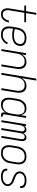

<svg xmlns="http://www.w3.org/2000/svg" viewBox="1608 -2384 783 4040"><g transform="rotate(90 2000.0 -363.5)"><path d="M281 8Q258 8 236.5 2.5Q215 -3 199 -16Q183 -29 172.5 -47.5Q162 -66 157.5 -87.5Q153 -109 153.5 -131.5Q154 -154 158 -177L209 -483H97V-520H215L250 -735H290L255 -520H447V-483H249L197 -171Q194 -154 193.5 -137Q193 -120 195.5 -104Q198 -88 205 -73.5Q212 -59 223.5 -48.5Q235 -38 251.5 -33.5Q268 -29 285 -29Q301 -29 317 -33Q333 -37 347 -47Q361 -57 372.5 -70.5Q384 -84 392 -99Q400 -114 405.5 -129.5Q411 -145 413 -161L453 -156Q448 -136 441 -116Q434 -96 422.5 -77Q411 -58 396 -41.5Q381 -25 362 -13.5Q343 -2 322 3Q301 8 281 8Z M707 8Q679 8 651.5 2Q624 -4 601.5 -18.5Q579 -33 563.5 -55Q548 -77 541.5 -103.5Q535 -130 535.5 -158.5Q536 -187 540 -215L560 -335Q564 -361 572.5 -386Q581 -411 595 -433.5Q609 -456 629 -475Q649 -494 673.5 -506Q698 -518 724 -523Q750 -528 775 -528Q798 -528 821 -525Q844 -522 865.5 -514.5Q887 -507 904.5 -493.5Q922 -480 932.5 -461Q943 -442 945.5 -418.5Q948 -395 944 -372Q940 -349 930 -326.5Q920 -304 902 -286.5Q884 -269 862 -257.5Q840 -246 817 -239.5Q794 -233 770.5 -230.5Q747 -228 725 -228Q689 -228 654 -232Q619 -236 585 -246L579 -209Q576 -187 575.5 -164Q575 -141 580.5 -119.5Q586 -98 597.5 -80Q609 -62 626.5 -50Q644 -38 666 -33.5Q688 -29 711 -29Q736 -29 761.5 -35Q787 -41 809 -56Q831 -71 848.5 -92Q866 -113 877 -137L911 -121Q897 -92 876 -67Q855 -42 827.5 -24.5Q800 -7 769 0.5Q738 8 707 8ZM725 -264Q743 -264 762 -266Q781 -268 800 -273Q819 -278 837 -287Q855 -296 869.5 -309.5Q884 -323 893 -341Q902 -359 905 -377Q908 -395 906 -412.5Q904 -430 895 -443.5Q886 -457 872.5 -466.5Q859 -476 843 -481.5Q827 -487 810 -489Q793 -491 775 -491Q754 -491 733 -487Q712 -483 692 -472.5Q672 -462 655.5 -446Q639 -430 628 -411Q617 -392 610 -371Q603 -350 599 -329L592 -283Q623 -273 656.5 -268.5Q690 -264 725 -264Z M1013 0 1099 -520H1139L1124 -430Q1137 -452 1154 -471.5Q1171 -491 1193 -504Q1215 -517 1239 -522.5Q1263 -528 1287 -528Q1314 -528 1339 -521Q1364 -514 1382.5 -497.5Q1401 -481 1412.5 -458.5Q1424 -436 1428 -410.5Q1432 -385 1431 -358Q1430 -331 1425 -305L1375 0H1335L1386 -311Q1390 -332 1391 -353.5Q1392 -375 1388.5 -396Q1385 -417 1376 -435Q1367 -453 1351.5 -466.5Q1336 -480 1316 -485.5Q1296 -491 1274 -491Q1254 -491 1234 -487Q1214 -483 1195 -472.5Q1176 -462 1160.5 -446Q1145 -430 1134.5 -411.5Q1124 -393 1117.5 -373Q1111 -353 1108 -333L1053 0Z M1513 0 1634 -735H1674L1624 -430Q1637 -452 1654 -471.5Q1671 -491 1693 -504Q1715 -517 1739 -522.5Q1763 -528 1787 -528Q1814 -528 1839 -521Q1864 -514 1882.5 -497.5Q1901 -481 1912.5 -458.5Q1924 -436 1928 -410.5Q1932 -385 1931 -358Q1930 -331 1925 -305L1875 0H1835L1886 -311Q1890 -332 1891 -353.5Q1892 -375 1888.5 -396Q1885 -417 1876 -435Q1867 -453 1851.5 -466.5Q1836 -480 1816 -485.5Q1796 -491 1774 -491Q1754 -491 1734 -487Q1714 -483 1695 -472.5Q1676 -462 1660.5 -446Q1645 -430 1634.5 -411.5Q1624 -393 1617.5 -373Q1611 -353 1608 -333L1553 0Z M2182 8Q2155 8 2130 1Q2105 -6 2085.5 -22Q2066 -38 2054 -60.5Q2042 -83 2038 -108.5Q2034 -134 2035 -161Q2036 -188 2040 -215L2060 -335Q2064 -359 2071 -383Q2078 -407 2091 -429.5Q2104 -452 2122 -471.5Q2140 -491 2162 -504Q2184 -517 2208.5 -522.5Q2233 -528 2257 -528Q2285 -528 2310.5 -521Q2336 -514 2355 -497.5Q2374 -481 2386 -458Q2398 -435 2403 -410L2421 -520H2461L2385 -64Q2384 -57 2385 -50Q2386 -43 2390.5 -38Q2395 -33 2402 -31Q2409 -29 2416 -29H2435L2434 8H2409Q2394 8 2380 4Q2366 0 2356.5 -10Q2347 -20 2345 -34.5Q2343 -49 2345 -64L2350 -91Q2337 -69 2319 -49Q2301 -29 2278.5 -16Q2256 -3 2231 2.5Q2206 8 2182 8ZM2196 -29Q2216 -29 2236.5 -33Q2257 -37 2276 -47.5Q2295 -58 2311 -73.5Q2327 -89 2338.5 -107.5Q2350 -126 2356 -146.5Q2362 -167 2366 -187L2386 -307Q2389 -329 2389.5 -351Q2390 -373 2386.5 -394Q2383 -415 2374 -434Q2365 -453 2349.5 -466.5Q2334 -480 2313 -485.5Q2292 -491 2270 -491Q2250 -491 2229 -487Q2208 -483 2188.5 -472Q2169 -461 2153.5 -445Q2138 -429 2126.5 -410Q2115 -391 2109 -370.5Q2103 -350 2099 -329L2079 -209Q2076 -188 2075.5 -166Q2075 -144 2078.5 -123Q2082 -102 2091.5 -84Q2101 -66 2116.5 -53Q2132 -40 2153 -34.5Q2174 -29 2196 -29Z M2509 0 2595 -520H2635L2628 -478Q2635 -489 2644 -498.5Q2653 -508 2663.5 -515Q2674 -522 2686.5 -525Q2699 -528 2711 -528Q2726 -528 2739.5 -523.5Q2753 -519 2762 -509Q2771 -499 2776 -486Q2781 -473 2783 -459Q2789 -473 2798 -486Q2807 -499 2819.5 -509Q2832 -519 2846.5 -523.5Q2861 -528 2876 -528Q2890 -528 2904 -523.5Q2918 -519 2926.5 -509.5Q2935 -500 2940.5 -487Q2946 -474 2948 -460Q2950 -446 2949 -431.5Q2948 -417 2945 -403L2879 0H2839L2907 -410Q2909 -424 2909 -438.5Q2909 -453 2903 -465.5Q2897 -478 2885 -485Q2873 -492 2858 -492Q2847 -492 2836.5 -488.5Q2826 -485 2817 -477Q2808 -469 2801.5 -459.5Q2795 -450 2791 -439.5Q2787 -429 2784 -418Q2781 -407 2779 -396L2714 0H2674L2742 -410Q2744 -424 2744 -438.5Q2744 -453 2738 -465.5Q2732 -478 2720 -485Q2708 -492 2693 -492Q2682 -492 2671.5 -488.5Q2661 -485 2652 -477Q2643 -469 2636.5 -459.5Q2630 -450 2626 -439.5Q2622 -429 2619 -418Q2616 -407 2614 -396L2549 0Z M3199 8Q3171 8 3144 2Q3117 -4 3095.5 -19Q3074 -34 3060.5 -56.5Q3047 -79 3040.5 -105Q3034 -131 3035 -159Q3036 -187 3040 -215L3060 -335Q3064 -361 3072.5 -386Q3081 -411 3095 -433.5Q3109 -456 3129 -475Q3149 -494 3173 -506Q3197 -518 3223 -523Q3249 -528 3274 -528Q3302 -528 3329 -522Q3356 -516 3377.5 -501Q3399 -486 3413 -463.5Q3427 -441 3433 -415Q3439 -389 3438.5 -361Q3438 -333 3433 -305L3413 -185Q3409 -159 3401 -134Q3393 -109 3378.5 -86.5Q3364 -64 3344 -45Q3324 -26 3300 -14Q3276 -2 3250 3Q3224 8 3199 8ZM3200 -29Q3220 -29 3241.5 -33Q3263 -37 3282.5 -47.5Q3302 -58 3318.5 -74Q3335 -90 3346 -109Q3357 -128 3364 -149Q3371 -170 3374 -191L3394 -311Q3398 -333 3398.5 -355Q3399 -377 3395 -398Q3391 -419 3381 -437Q3371 -455 3354.5 -468Q3338 -481 3317.5 -486Q3297 -491 3274 -491Q3254 -491 3232.5 -487Q3211 -483 3191 -472.5Q3171 -462 3155 -446Q3139 -430 3128 -411Q3117 -392 3110 -371Q3103 -350 3099 -329L3079 -209Q3076 -187 3075 -165Q3074 -143 3078 -122Q3082 -101 3092 -83Q3102 -65 3118.5 -52Q3135 -39 3156 -34Q3177 -29 3200 -29Z M3696 8Q3675 8 3654.5 6Q3634 4 3614.5 -2Q3595 -8 3577.5 -18Q3560 -28 3548 -43Q3536 -58 3531.5 -78Q3527 -98 3530 -119L3531 -125H3571V-121Q3568 -105 3572 -90Q3576 -75 3585.5 -64Q3595 -53 3608.5 -46Q3622 -39 3637 -35Q3652 -31 3668 -30Q3684 -29 3700 -29Q3716 -29 3731.5 -30.5Q3747 -32 3762.5 -36Q3778 -40 3793.5 -47Q3809 -54 3821.5 -65Q3834 -76 3843 -91Q3852 -106 3855 -121Q3859 -144 3849.5 -164Q3840 -184 3824.5 -197.5Q3809 -211 3788.5 -219.5Q3768 -228 3748 -235Q3728 -242 3707.5 -250Q3687 -258 3669 -268Q3651 -278 3634 -291Q3617 -304 3605.5 -321.5Q3594 -339 3589 -360.5Q3584 -382 3588 -404Q3591 -424 3600.5 -443Q3610 -462 3625.5 -477Q3641 -492 3659.5 -502Q3678 -512 3697.5 -518Q3717 -524 3737 -526Q3757 -528 3777 -528Q3798 -528 3818 -526Q3838 -524 3856.5 -518Q3875 -512 3891.5 -501.5Q3908 -491 3919 -476Q3930 -461 3934 -441Q3938 -421 3935 -401L3934 -395H3894L3895 -399Q3897 -414 3893.5 -429Q3890 -444 3881.5 -455Q3873 -466 3860.5 -473Q3848 -480 3834 -484Q3820 -488 3804.5 -489.5Q3789 -491 3774 -491Q3752 -491 3729 -487.5Q3706 -484 3684 -472.5Q3662 -461 3646.5 -441.5Q3631 -422 3627 -399Q3623 -377 3632 -356.5Q3641 -336 3657 -322.5Q3673 -309 3692.5 -300.5Q3712 -292 3732.5 -285Q3753 -278 3773 -270Q3793 -262 3812 -252.5Q3831 -243 3847 -229.5Q3863 -216 3875 -199Q3887 -182 3892.5 -160.5Q3898 -139 3894 -116Q3891 -96 3880 -76.5Q3869 -57 3853 -42Q3837 -27 3817.5 -17Q3798 -7 3778 -1.5Q3758 4 3737 6Q3716 8 3696 8Z"/></g></svg>

Font: Iosevka Term Curly Extralight
Style: Italic
Weight: 200
Italic angle: -9°
Designer: Belleve Invis
Foundry: Belleve Invis
Version: Version 32.3.0